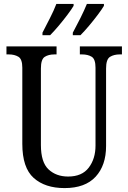

<svg xmlns="http://www.w3.org/2000/svg" viewBox="-20 -951 656 981"><path d="M310 10Q210 10 152 -42Q94 -94 94 -216V-605Q94 -649 74 -661Q54 -673 25 -673H13V-714H269V-673H258Q228 -673 208.5 -660.5Q189 -648 189 -601V-210Q189 -122 228 -85.5Q267 -49 328 -49Q399 -49 433.5 -94.5Q468 -140 468 -207V-605Q468 -649 448.5 -661Q429 -673 399 -673H388V-714H603V-673H592Q562 -673 542 -660.5Q522 -648 522 -601V-205Q522 -106 468.5 -48Q415 10 310 10ZM352 -784Q372 -821 391 -859Q410 -897 424 -931H511V-921Q501 -904 480 -876Q459 -848 435 -819.5Q411 -791 391 -771H352ZM197 -784Q216 -821 235.5 -859Q255 -897 268 -931H356V-921Q346 -904 325 -876Q304 -848 280 -819.5Q256 -791 236 -771H197Z"/></svg>

Font: Noto Serif Armenian Condensed
Style: Regular
Weight: 400
Width: 3
Designer: Monotype Design Team
Foundry: Monotype Imaging Inc.
Version: Version 2.008; ttfautohint (v1.8.4.7-5d5b)